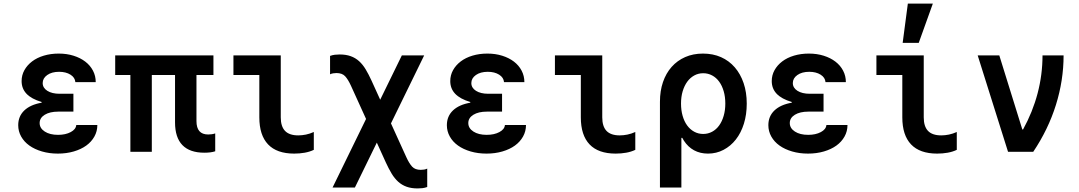

<svg xmlns="http://www.w3.org/2000/svg" viewBox="-20 -850 6040 1075"><path d="M402 -390H516Q516 -425 500.5 -454.5Q485 -484 457.5 -505Q430 -526 392 -538Q354 -550 309 -550Q264 -550 225.5 -538.5Q187 -527 159.5 -506Q132 -485 116.5 -457Q101 -429 101 -396Q101 -354 128.5 -325Q156 -296 213 -279V-275Q150 -264 116 -231.5Q82 -199 82 -149Q82 -115 98.5 -85.5Q115 -56 144.5 -35Q174 -14 215 -2Q256 10 304 10Q352 10 393 -2Q434 -14 463 -35Q492 -56 508.5 -85.5Q525 -115 525 -150H407Q405 -126 376 -110.5Q347 -95 305 -95Q259 -95 230.5 -113.5Q202 -132 202 -161Q202 -190 230.5 -207.5Q259 -225 306 -225H391V-325H314Q271 -325 245 -341.5Q219 -358 219 -385Q219 -412 244.5 -430Q270 -448 311 -448Q349 -448 374.5 -432Q400 -416 402 -390Z M710 0H830V-430H960V-165Q960 -80 1001.3 -37.5Q1042.6 5 1124 5Q1142.4 5 1157.7 3Q1173 1 1185 -3V-103Q1176 -100 1165.9 -98.5Q1155.8 -97 1146 -97Q1112.6 -97 1096.3 -115.8Q1080 -134.5 1080 -172V-430H1175V-540H625V-430H710Z M1552 -193Q1552 -142 1576 -117Q1600 -92 1650 -92Q1671 -92 1693 -96.5Q1715 -101 1737 -111V-11Q1714 0 1686 5Q1658 10 1627 10Q1530 10 1481 -41.5Q1432 -93 1432 -193V-430H1287V-540H1552Z M2140 59Q2156 94 2172.5 121.5Q2189 149 2209.5 167.5Q2230 186 2256.5 195.5Q2283 205 2318 205Q2332 205 2345 203.5Q2358 202 2372 197V94Q2364 98 2354.5 99.5Q2345 101 2336 101Q2304 101 2287.5 83Q2271 65 2255 30L2060 -399Q2044 -434 2027.5 -461.5Q2011 -489 1990.5 -507.5Q1970 -526 1943.5 -535.5Q1917 -545 1882 -545Q1868 -545 1855 -543.5Q1842 -542 1828 -537V-434Q1836 -438 1845.5 -439.5Q1855 -441 1864 -441Q1896 -441 1912.5 -423Q1929 -405 1945 -370ZM1842 200H1967L2155 -185H2030ZM2042 -155H2167L2355 -540H2230Z M2802 -390H2916Q2916 -425 2900.5 -454.5Q2885 -484 2857.5 -505Q2830 -526 2792 -538Q2754 -550 2709 -550Q2664 -550 2625.5 -538.5Q2587 -527 2559.5 -506Q2532 -485 2516.5 -457Q2501 -429 2501 -396Q2501 -354 2528.5 -325Q2556 -296 2613 -279V-275Q2550 -264 2516 -231.5Q2482 -199 2482 -149Q2482 -115 2498.5 -85.5Q2515 -56 2544.5 -35Q2574 -14 2615 -2Q2656 10 2704 10Q2752 10 2793 -2Q2834 -14 2863 -35Q2892 -56 2908.5 -85.5Q2925 -115 2925 -150H2807Q2805 -126 2776 -110.5Q2747 -95 2705 -95Q2659 -95 2630.5 -113.5Q2602 -132 2602 -161Q2602 -190 2630.5 -207.5Q2659 -225 2706 -225H2791V-325H2714Q2671 -325 2645 -341.5Q2619 -358 2619 -385Q2619 -412 2644.5 -430Q2670 -448 2711 -448Q2749 -448 2774.5 -432Q2800 -416 2802 -390Z M3352 -193Q3352 -142 3376 -117Q3400 -92 3450 -92Q3471 -92 3493 -96.5Q3515 -101 3537 -111V-11Q3514 0 3486 5Q3458 10 3427 10Q3330 10 3281 -41.5Q3232 -93 3232 -193V-430H3087V-540H3352Z M3762 -270Q3762 -203 3774 -150.5Q3786 -98 3809 -62.5Q3832 -27 3866 -8.5Q3900 10 3944 10Q3991 10 4031 -11Q4071 -32 4100 -69Q4129 -106 4145 -157.3Q4161 -208.6 4161 -270Q4161 -333 4143.5 -384.5Q4126 -436 4094 -473Q4062 -510 4017 -530Q3972 -550 3915.9 -550Q3861 -550 3816.5 -530.5Q3772 -511 3740.5 -475.5Q3709 -440 3692 -390.5Q3675 -341 3675 -280V200H3795V-78H3803ZM3793 -270.3Q3793 -308 3802.2 -338.9Q3811.5 -369.9 3827.7 -392.3Q3843.9 -414.6 3866.8 -427.3Q3889.7 -440 3917 -440Q3944.2 -440 3967.3 -427.6Q3990.3 -415.3 4006.6 -392.8Q4022.9 -370.4 4031.9 -339.3Q4041 -308.2 4041 -270Q4041 -233 4031.9 -201.6Q4022.9 -170.3 4006.6 -147.6Q3990.3 -124.9 3967.3 -112.5Q3944.2 -100 3917 -100Q3889.6 -100 3866.6 -112.7Q3843.6 -125.3 3827.3 -147.7Q3811 -170 3802 -201.3Q3793 -232.6 3793 -270.3Z M4602 -390H4716Q4716 -425 4700.5 -454.5Q4685 -484 4657.5 -505Q4630 -526 4592 -538Q4554 -550 4509 -550Q4464 -550 4425.5 -538.5Q4387 -527 4359.5 -506Q4332 -485 4316.5 -457Q4301 -429 4301 -396Q4301 -354 4328.5 -325Q4356 -296 4413 -279V-275Q4350 -264 4316 -231.5Q4282 -199 4282 -149Q4282 -115 4298.5 -85.5Q4315 -56 4344.5 -35Q4374 -14 4415 -2Q4456 10 4504 10Q4552 10 4593 -2Q4634 -14 4663 -35Q4692 -56 4708.5 -85.5Q4725 -115 4725 -150H4607Q4605 -126 4576 -110.5Q4547 -95 4505 -95Q4459 -95 4430.5 -113.5Q4402 -132 4402 -161Q4402 -190 4430.5 -207.5Q4459 -225 4506 -225H4591V-325H4514Q4471 -325 4445 -341.5Q4419 -358 4419 -385Q4419 -412 4444.5 -430Q4470 -448 4511 -448Q4549 -448 4574.5 -432Q4600 -416 4602 -390Z M5152 -193Q5152 -142 5176 -117Q5200 -92 5250 -92Q5271 -92 5293 -96.5Q5315 -101 5337 -111V-11Q5314 0 5286 5Q5258 10 5227 10Q5130 10 5081 -41.5Q5032 -93 5032 -193V-430H4887V-540H5152ZM5203 -830H5063L5034 -610H5124Z M5624 0H5765Q5849 -125 5892 -262.5Q5935 -400 5935 -540H5817Q5817 -432 5789.5 -327.5Q5762 -223 5708 -125H5704L5575 -540H5454Z"/></svg>

Font: CommitMonoV143 ExtLt
Style: Regular
Weight: 200
Monospace: yes
Designer: Eigil Nikolajsen
Foundry: Eigil Nikolajsen
Version: Version 1.143